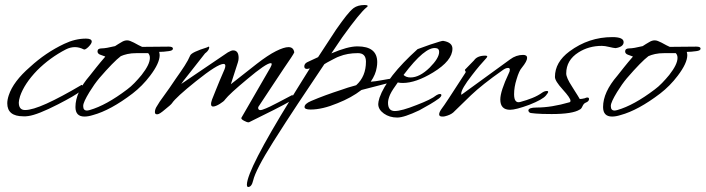

<svg xmlns="http://www.w3.org/2000/svg" viewBox="-20 -464 2815 766"><path d="M73 0Q9 0 9 -52Q9 -66 15 -84Q33 -139 100 -197Q162 -254 236 -289Q280 -310 323 -310Q346 -310 346 -298Q346 -290 332 -276Q319 -264 314 -267Q296 -276 279 -276Q261 -276 243 -267Q179 -234 128 -183Q77 -130 60 -80Q55 -63 55 -55Q55 -25 80 -25Q109 -25 165.5 -50.5Q222 -76 305 -125Q308 -126 309 -122V-119Q309 -108 302 -101Q290 -91 267.5 -78Q245 -65 212 -48Q130 -6 93 -1Q88 0 83 0Q78 0 73 0Z M317 1Q281 1 281 -37Q281 -96 338 -162Q349 -176 364.5 -195.5Q380 -215 400 -238Q402 -238 382 -245Q369 -249 369 -259Q369 -271 386 -271Q402 -271 439 -280Q445 -284 451.5 -288Q458 -292 465 -296Q476 -303 487 -303Q493 -303 499.5 -300.5Q506 -298 514 -294Q525 -288 533.5 -283.5Q542 -279 547 -277L653 -278Q670 -278 670 -270Q670 -262 653 -260Q632 -257 615 -257Q616 -253 616.5 -249.5Q617 -246 617 -244Q617 -212 579 -162Q548 -121 509 -91Q421 -24 351 -5Q332 1 317 1ZM327 -23Q329 -23 331.5 -23.5Q334 -24 338 -25Q404 -44 487 -107Q502 -118 516.5 -133Q531 -148 545 -165Q578 -207 578 -233Q578 -245 571 -252H526Q504 -252 488.5 -248.5Q473 -245 462 -240Q433 -218 376 -152Q356 -128 337 -97Q312 -56 312 -42V-40Q312 -23 327 -23Z M971 24Q965 24 953 17.5Q941 11 943 6L1058 -193Q1064 -204 1064 -208Q1064 -212 1060 -212Q1042 -212 966 -148Q895 -89 878 -67Q874 -60 857 -49.5Q840 -39 830 -39Q822 -39 822 -49Q822 -54 823.5 -58.5Q825 -63 826 -67L842 -107Q848 -122 856.5 -142.5Q865 -163 876 -188Q879 -196 879 -201Q879 -209 872 -209Q848 -209 762 -140Q682 -76 666 -52Q662 -46 638 -27Q616 -8 608 -8H606Q598 -8 598 -17Q598 -29 607 -42Q611 -49 617.5 -59Q624 -69 634 -82Q654 -109 682 -151Q702 -179 716.5 -201.5Q731 -224 739 -243Q745 -256 806 -275Q811 -278 812 -278Q817 -278 813 -268Q809 -259 798 -251Q755 -197 732 -167Q707 -136 703 -129L889 -255Q903 -263 910 -263Q932 -263 932 -233Q932 -224 929 -215L901 -128L1004 -209Q1049 -244 1081 -260Q1113 -276 1131 -276Q1151 -276 1154 -255Q1152 -250 1141.5 -234Q1131 -218 1113 -192Q1095 -165 1069.5 -126.5Q1044 -88 1011 -38Q1010 -37 1010 -33Q1010 -27 1016 -25Q1019 -24 1026 -26Q1041 -31 1057.5 -39Q1074 -47 1091 -56L1148 -86Q1148 -80 1143 -63Q1115 -47 1073.5 -26Q1032 -5 975 23Q974 24 971 24Z M970 282Q965 282 965 272Q967 212 1139 -67L1163 -106Q1173 -122 1186 -143Q1199 -164 1216 -191Q1208 -189 1205 -189Q1194 -189 1194 -199Q1194 -210 1206 -216L1249 -236L1321 -346Q1344 -379 1361 -400.5Q1378 -422 1391 -432Q1408 -444 1434 -444Q1447 -444 1447 -440Q1447 -438 1443 -435Q1430 -425 1406 -395.5Q1382 -366 1346 -316L1302 -251Q1367 -279 1406 -279Q1485 -279 1485 -216Q1485 -211 1484.5 -205.5Q1484 -200 1483 -195Q1479 -167 1459 -138Q1477 -139 1503 -144Q1529 -149 1560 -153Q1571 -155 1571 -151Q1571 -140 1546 -137L1422 -105Q1382 -74 1326 -52Q1266 -27 1219 -27Q1195 -27 1195 -37Q1195 -50 1221 -61Q1249 -73 1279 -84Q1309 -95 1343 -106Q1354 -110 1368 -114.5Q1382 -119 1401 -124Q1440 -159 1440 -218Q1440 -252 1408 -252Q1366 -252 1334 -239Q1330 -238 1325 -235.5Q1320 -233 1312 -229Q1305 -225 1295 -220Q1285 -215 1274 -208Q1220 -128 1169 -51Q1118 26 1070 102Q1000 213 990 256Q984 282 970 282Z M1565 5Q1534 5 1511.5 -11Q1489 -27 1489 -49Q1489 -57 1494 -74Q1523 -157 1646 -268L1696 -286Q1744 -302 1748 -301Q1785 -295 1785 -270Q1785 -222 1708 -175Q1639 -133 1587 -133Q1582 -133 1577 -133.5Q1572 -134 1567 -135Q1557 -121 1549 -109Q1541 -97 1536 -86Q1528 -67 1528 -54Q1528 -21 1555 -21Q1582 -21 1642 -45Q1700 -67 1721 -84Q1729 -89 1735 -89Q1741 -89 1741 -84Q1740 -78 1731 -71Q1716 -60 1696.5 -48.5Q1677 -37 1653 -24Q1592 5 1565 5ZM1618 -155Q1654 -155 1694 -194Q1732 -232 1732 -257Q1732 -271 1719 -272Q1676 -279 1590 -165Q1600 -155 1618 -155Z M1744 1Q1732 1 1732 -8Q1732 -17 1744 -33Q1752 -42 1837 -174Q1839 -177 1837 -180Q1834 -183 1835 -186L1871 -223Q1884 -242 1916 -242Q1924 -242 1924 -238L1921 -233Q1908 -219 1893.5 -202Q1879 -185 1863 -164Q1820 -109 1820 -90Q1820 -87 1821 -86L2015 -227Q2039 -245 2067 -245Q2083 -245 2083 -233Q2083 -220 2062 -194Q2051 -182 2041 -148Q2031 -117 2031 -88Q2031 -51 2055 -57Q2081 -64 2103.5 -73Q2126 -82 2144 -95Q2153 -101 2162 -101Q2167 -101 2167 -97Q2167 -94 2158 -83Q2145 -67 2092 -46Q2038 -26 2015 -26Q1976 -26 1976 -67Q1976 -100 2010 -172Q2014 -179 2014 -186Q2014 -193 2007 -193Q1997 -193 1984 -183Q1944 -155 1912.5 -130Q1881 -105 1859 -84L1788 -15Q1776 -5 1755 0Q1752 1 1749 1Q1746 1 1744 1Z M2181 -9Q2139 -9 2117.5 -11Q2096 -13 2094 -14Q2088 -19 2088 -23Q2088 -35 2121 -35Q2180 -35 2252 -56Q2256 -57 2256 -62Q2256 -73 2225 -107Q2194 -141 2194 -157Q2194 -216 2252 -259Q2329 -316 2423 -316Q2468 -316 2468 -296Q2468 -277 2436 -272Q2432 -272 2425 -273.5Q2418 -275 2409 -277Q2393 -281 2381 -281Q2329 -281 2288 -255Q2239 -224 2239 -171Q2239 -154 2262 -119Q2269 -108 2274.5 -99Q2280 -90 2284 -84Q2292 -71 2293 -69Q2301 -69 2313 -72Q2319 -75 2323 -75Q2330 -75 2330 -69Q2330 -60 2318 -55Q2309 -52 2304 -40.5Q2299 -29 2293 -27Q2265 -9 2181 -9Z M2422 1Q2386 1 2386 -37Q2386 -96 2443 -162Q2454 -176 2469.5 -195.5Q2485 -215 2505 -238Q2507 -238 2487 -245Q2474 -249 2474 -259Q2474 -271 2491 -271Q2507 -271 2544 -280Q2550 -284 2556.5 -288Q2563 -292 2570 -296Q2581 -303 2592 -303Q2598 -303 2604.5 -300.5Q2611 -298 2619 -294Q2630 -288 2638.5 -283.5Q2647 -279 2652 -277L2758 -278Q2775 -278 2775 -270Q2775 -262 2758 -260Q2737 -257 2720 -257Q2721 -253 2721.5 -249.5Q2722 -246 2722 -244Q2722 -212 2684 -162Q2653 -121 2614 -91Q2526 -24 2456 -5Q2437 1 2422 1ZM2432 -23Q2434 -23 2436.5 -23.5Q2439 -24 2443 -25Q2509 -44 2592 -107Q2607 -118 2621.5 -133Q2636 -148 2650 -165Q2683 -207 2683 -233Q2683 -245 2676 -252H2631Q2609 -252 2593.5 -248.5Q2578 -245 2567 -240Q2538 -218 2481 -152Q2461 -128 2442 -97Q2417 -56 2417 -42V-40Q2417 -23 2432 -23Z"/></svg>

Font: Whisper
Style: Regular
Weight: 400
Designer: Robert E. Leuschke
Foundry: Robert E. Leuschke
Version: Version 1.010; ttfautohint (v1.8.4.7-5d5b)